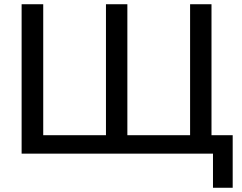

<svg xmlns="http://www.w3.org/2000/svg" viewBox="-20 -725 1140 906"><path d="M985 161V0H82V-705H184V-87H480V-705H581V-87H877V-705H978V-87H1078V161Z"/></svg>

Font: Nunito Sans 12pt SemiBold
Style: Regular
Weight: 600
Designer: Vernon Adams
Foundry: Vernon Adams
Version: Version 3.101;gftools[0.9.27]